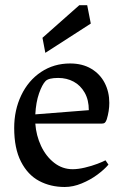

<svg xmlns="http://www.w3.org/2000/svg" viewBox="-20 -727 490 759"><path d="M397 -93.3 408.7 -76.2Q392.6 -57.1 365 -36.6Q337.4 -16.1 303.2 -2Q269 12.2 235.8 12.2Q179.7 12.2 134.8 -11.7Q89.8 -35.6 63 -87.9Q36.1 -140.1 36.1 -221.2Q36.1 -292 64 -350.3Q91.8 -408.7 142.3 -442.4Q192.9 -476.1 257.3 -476.1Q305.7 -476.1 340.6 -455.3Q375.5 -434.6 393.8 -399.2Q412.1 -363.8 412.1 -320.3Q412.1 -288.1 401.9 -254.9Q398.9 -246.1 394.8 -242.2Q390.6 -238.3 381.8 -238.3H119.6Q123 -191.4 142.3 -150.1Q161.6 -108.9 194.1 -83.5Q226.6 -58.1 267.1 -58.1Q289.1 -58.1 315.7 -64.5Q342.3 -70.8 364.7 -79.3Q387.2 -87.9 397 -93.3ZM160.2 -406.7Q146.5 -392.6 134.3 -357.7Q122.1 -322.8 119.6 -274.9L331.1 -291.5Q331.1 -332 314.7 -360.8Q298.3 -389.6 271 -404.3Q243.7 -418.9 210 -418.9Q172.4 -418.9 160.2 -406.7ZM293.5 -706.5H324.7L338.9 -633.8L159.2 -518.1L147.9 -577.6Z"/></svg>

Font: Vesper Libre
Style: Regular
Weight: 400
Designer: Robert Keller & Kimya Gandhi
Foundry: Mota Italic
Version: Version 1.058